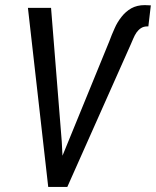

<svg xmlns="http://www.w3.org/2000/svg" viewBox="-20 -742 619 762"><path d="M228 -124 225.1 -180.2 182.6 -710.9H90.8L171.4 0H247.1L499 -565.9C502.4 -573.2 505.9 -581.5 509.3 -589.8C512.7 -598.1 517.1 -606 522 -613.3C526.9 -620.1 532.7 -626 539.6 -630.4C546.4 -634.8 554.7 -637.2 564.5 -637.2H568.8L578.6 -720.7L554.2 -721.7C533.7 -721.7 516.1 -717.3 501 -709C485.8 -700.2 473.1 -689 462.4 -675.3C451.2 -661.1 441.9 -646 434.6 -628.9C426.8 -611.8 419.9 -594.7 413.6 -577.6Z"/></svg>

Font: Roboto Condensed
Style: Italic
Weight: 400
Designer: Google
Version: Version 1.000;PS 001.000;hotconv 1.0.88;makeotf.lib2.5.64775